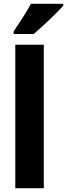

<svg xmlns="http://www.w3.org/2000/svg" viewBox="-20 -1063 355 1017"><path d="M212 -66H61V-826H212ZM315 -1033Q299 -1015 271.5 -987.5Q244 -960 213.5 -932Q183 -904 159 -883H52V-896Q77 -933 101.5 -971.5Q126 -1010 144 -1043H315Z"/></svg>

Font: Noto Sans Malayalam UI Condensed ExtraBold
Style: Regular
Weight: 800
Width: 3
Designer: Jelle Bosma - Monotype Design Team
Foundry: Monotype Imaging Inc.
Version: Version 2.104; ttfautohint (v1.8.4.7-5d5b)